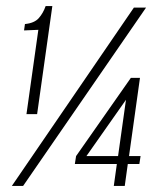

<svg xmlns="http://www.w3.org/2000/svg" viewBox="-20 -611 542 631"><path d="M67 -236 106 -513 59 -511 62 -532Q93 -535 107.5 -551.5Q122 -568 130 -591H152L102 -236ZM19 0 420 -586H460L56 0ZM354 0 364 -72H226L230 -98L410 -355H440L404 -98H442L438 -72H400L390 0ZM264 -98H368L394 -283Z"/></svg>

Font: Alumni Sans Light
Style: Italic
Weight: 300
Italic angle: -8°
Version: Version 1.016